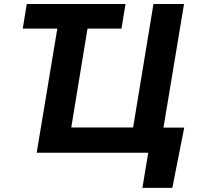

<svg xmlns="http://www.w3.org/2000/svg" viewBox="-20 -747 976 939"><path d="M593.8 -727.3 574.2 -607.2H408L328.5 -123.6H631L730.5 -727.3H880L779.5 -122.9H881L822.8 171.9H676.5L704.9 0H159.4L260.3 -607.2H91.3L110.8 -727.3Z"/></svg>

Font: Inter UI
Style: Bold Italic
Weight: 700
Italic angle: 9.39999°
Designer: Rasmus Andersson
Foundry: rsms
Version: 3.2;8d6f07862